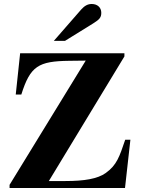

<svg xmlns="http://www.w3.org/2000/svg" viewBox="-20 -943 707 963"><path d="M250 -738H306L448 -826C480 -846 488 -856 488 -879C488 -905 469 -923 440 -923C420 -923 404 -914 387 -895ZM634 -242H608C579 -157 566 -115 510 -75C469 -46 403 -35 308 -35H225L604 -660V-676H81L59 -469H87C132 -612 173 -636 327 -638L410 -639L28 -16V0H607Z"/></svg>

Font: XITS Math
Style: Bold
Weight: 700
Designer: MicroPress Inc., with final additions and corrections provided by Coen Hoffman, Elsevier (retired)
Version: Version 1.105